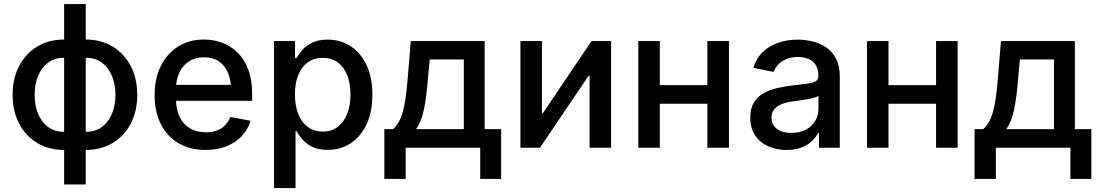

<svg xmlns="http://www.w3.org/2000/svg" viewBox="-20 -748 5574 972"><path d="M304.7 186V-727.5H414.1V186ZM305.7 11.2Q228 11.2 169.2 -23.7Q110.4 -58.6 77.1 -121.6Q43.9 -184.6 43.9 -267.6Q43.9 -351.1 77.1 -414.3Q110.4 -477.5 169.2 -512.7Q228 -547.9 305.7 -547.9H331.5V11.2ZM304.7 -80.6H320.3V-455.6H304.7Q255.9 -455.6 222.4 -430.2Q189 -404.8 172.1 -362.1Q155.3 -319.3 155.3 -267.6Q155.3 -216.3 172.1 -173.8Q189 -131.3 222.4 -106Q255.9 -80.6 304.7 -80.6ZM413.1 11.2H387.7V-547.9H413.1Q490.7 -547.9 549.6 -512.7Q608.4 -477.5 641.6 -414.3Q674.8 -351.1 674.8 -267.6Q674.8 -184.6 641.6 -121.6Q608.4 -58.6 549.6 -23.7Q490.7 11.2 413.1 11.2ZM413.6 -80.6Q463.4 -80.6 496.8 -106Q530.3 -131.3 547.4 -173.6Q564.5 -215.8 564.5 -267.6Q564.5 -319.3 547.4 -362.1Q530.3 -404.8 496.8 -430.2Q463.4 -455.6 413.6 -455.6H399.4V-80.6Z M1020.5 11.2Q940.9 11.2 883.1 -23.4Q825.2 -58.1 793.9 -120.6Q762.7 -183.1 762.7 -266.6Q762.7 -349.6 793.7 -412.8Q824.7 -476.1 880.9 -512Q937 -547.9 1012.2 -547.9Q1061 -547.9 1105 -531.5Q1148.9 -515.1 1182.9 -481.7Q1216.8 -448.2 1236.6 -396.7Q1256.3 -345.2 1256.3 -274.4V-237.8H819.8V-318.4H1200.2L1149.9 -292.5Q1149.9 -341.8 1134.3 -379.2Q1118.7 -416.5 1088.1 -437.3Q1057.6 -458 1012.7 -458Q968.3 -458 936.5 -437Q904.8 -416 887.9 -380.4Q871.1 -344.7 871.1 -301.8V-248.5Q871.1 -194.3 889.6 -156Q908.2 -117.7 942.4 -97.9Q976.6 -78.1 1022 -78.1Q1052.2 -78.1 1076.9 -86.9Q1101.6 -95.7 1119.1 -113.3Q1136.7 -130.9 1145.5 -155.8L1248 -136.7Q1235.4 -92.8 1204.1 -59.3Q1172.9 -25.9 1126.2 -7.3Q1079.6 11.2 1020.5 11.2Z M1367.2 204.1V-540H1473.6V-454.1H1481Q1491.7 -473.1 1510.5 -494.9Q1529.3 -516.6 1560.3 -532Q1591.3 -547.4 1638.2 -547.4Q1704.1 -547.4 1755.1 -514.2Q1806.2 -481 1835.7 -418.5Q1865.2 -356 1865.2 -269Q1865.2 -182.1 1836.2 -119.6Q1807.1 -57.1 1756.1 -23.2Q1705.1 10.7 1638.2 10.7Q1592.3 10.7 1561.3 -4.6Q1530.3 -20 1511.2 -42Q1492.2 -64 1481 -84H1476.1V204.1ZM1613.8 -82Q1659.2 -82 1690.4 -106.2Q1721.7 -130.4 1738 -172.9Q1754.4 -215.3 1754.4 -269.5Q1754.4 -323.7 1738.3 -365.7Q1722.2 -407.7 1690.9 -431.4Q1659.7 -455.1 1613.8 -455.1Q1568.8 -455.1 1537.4 -431.9Q1505.9 -408.7 1489.5 -367.2Q1473.1 -325.7 1473.1 -269.5Q1473.1 -213.9 1489.7 -171.6Q1506.3 -129.4 1537.8 -105.7Q1569.3 -82 1613.8 -82Z M1925.8 157.7V-94.2H1969.7Q1986.8 -109.4 1998.8 -130.6Q2010.7 -151.9 2019 -181.4Q2027.3 -210.9 2033 -250.2Q2038.6 -289.6 2043 -339.4L2059.6 -540H2433.6V-94.2H2517.1V157.7H2411.1V0H2033.7V157.7ZM2086.4 -94.2H2328.1V-446.8H2155.3L2145.5 -339.4Q2138.7 -254.4 2126 -193.1Q2113.3 -131.8 2086.4 -94.2Z M3073.7 0H2964.8V-364.7H2960L2713.4 0H2614.7V-540H2723.6V-174.8H2728L2974.6 -540H3073.7Z M3588.9 -316.9V-222.7H3292V-316.9ZM3320.3 -540V0H3211.4V-540ZM3670.4 -540V0H3561V-540Z M3961.9 11.2Q3910.2 11.2 3868.7 -7.6Q3827.1 -26.4 3802.7 -63Q3778.3 -99.6 3778.3 -152.8Q3778.3 -198.7 3796.1 -228.3Q3814 -257.8 3844 -275.1Q3874 -292.5 3911.1 -301.3Q3948.2 -310.1 3987.3 -314.9Q4035.6 -320.3 4065.4 -324.2Q4095.2 -328.1 4109.1 -336.4Q4123 -344.7 4123 -363.8V-366.7Q4123 -396 4111.3 -416.5Q4099.6 -437 4076.4 -448.2Q4053.2 -459.5 4019.5 -459.5Q3984.9 -459.5 3959.7 -448.5Q3934.6 -437.5 3918.9 -420.4Q3903.3 -403.3 3896.5 -383.8L3793.5 -404.8Q3809.1 -453.6 3842 -485.1Q3875 -516.6 3920.7 -532Q3966.3 -547.4 4018.6 -547.4Q4054.7 -547.4 4092.3 -538.6Q4129.9 -529.8 4161.4 -508.8Q4192.9 -487.8 4212.2 -451.7Q4231.4 -415.5 4231.4 -360.8V0H4126V-74.2H4121.1Q4110.4 -53.2 4089.8 -33.4Q4069.3 -13.7 4037.6 -1.2Q4005.9 11.2 3961.9 11.2ZM3986.3 -75.2Q4029.8 -75.2 4060.5 -92Q4091.3 -108.9 4107.4 -136.5Q4123.5 -164.1 4123.5 -195.8V-263.2Q4117.7 -257.8 4102.3 -253.4Q4086.9 -249 4066.9 -245.6Q4046.9 -242.2 4027.6 -239.5Q4008.3 -236.8 3994.1 -234.9Q3964.4 -231 3939.7 -221.7Q3915 -212.4 3900.4 -195.8Q3885.7 -179.2 3885.7 -151.9Q3885.7 -127 3898.4 -109.9Q3911.1 -92.8 3933.8 -84Q3956.5 -75.2 3986.3 -75.2Z M4746.6 -316.9V-222.7H4449.7V-316.9ZM4478 -540V0H4369.1V-540ZM4828.1 -540V0H4718.8V-540Z M4913.6 157.7V-94.2H4957.5Q4974.6 -109.4 4986.6 -130.6Q4998.5 -151.9 5006.8 -181.4Q5015.1 -210.9 5020.8 -250.2Q5026.4 -289.6 5030.8 -339.4L5047.4 -540H5421.4V-94.2H5504.9V157.7H5398.9V0H5021.5V157.7ZM5074.2 -94.2H5315.9V-446.8H5143.1L5133.3 -339.4Q5126.5 -254.4 5113.8 -193.1Q5101.1 -131.8 5074.2 -94.2Z"/></svg>

Font: V-Inter
Style: Medium-500
Weight: 500
Designer: Rasmus Andersson
Foundry: rsms
Version: Version 4.000;git-4146feb